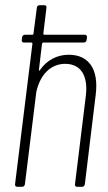

<svg xmlns="http://www.w3.org/2000/svg" viewBox="-20 -720 418 740"><path d="M245 -509C201 -509 161 -489 134 -450C132 -446 130 -447 130 -451L142 -552C143 -554 145 -556 147 -556H303C309 -556 313 -560 314 -566L315 -576C316 -582 313 -586 307 -586H151C149 -586 147 -588 147 -590L159 -690C160 -696 157 -700 151 -700H133C127 -700 122 -696 122 -690L109 -590C109 -588 107 -586 105 -586H76C70 -586 66 -582 65 -576L64 -566C63 -560 66 -556 72 -556H101C103 -556 105 -554 105 -552L38 -10C37 -4 41 0 47 0H65C71 0 75 -4 76 -10L120 -366C135 -434 177 -474 231 -474C291 -474 320 -429 311 -352L269 -10C268 -4 272 0 277 0H296C302 0 306 -4 307 -10L349 -356C361 -452 323 -509 245 -509Z"/></svg>

Font: Barlow Condensed ExtraLight
Style: Italic
Weight: 275
Width: 3
Italic angle: -7°
Designer: Jeremy Tribby
Foundry: Tribby Type
Version: Version 1.422;hotconv 1.0.109;makeotfexe 2.5.65596